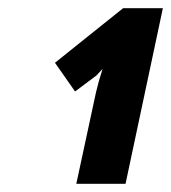

<svg xmlns="http://www.w3.org/2000/svg" viewBox="-20 -864 417 468"><path d="M214 -639Q220 -665 230 -696L215 -680L163 -641L114 -711L280 -844H377L286 -416H166Z"/></svg>

Font: Noto Sans UI CondBlack
Style: Italic
Weight: 900
Width: 3
Italic angle: -12°
Designer: Monotype Design Team
Foundry: Monotype Imaging Inc.
Version: Version 1.001